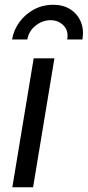

<svg xmlns="http://www.w3.org/2000/svg" viewBox="-20 -793 371 813"><path d="M32.2 0 122.6 -545.9H210.4L120.1 0ZM204.6 -772.9Q247.6 -772.9 278.1 -753.4Q308.6 -733.9 322.3 -700.4Q335.9 -667 329.1 -626H264.6Q271 -662.1 249.3 -684.8Q227.5 -707.5 193.8 -707.5Q160.2 -707.5 131.1 -684.8Q102.1 -662.1 95.7 -626H31.2Q38.1 -667 63 -700.4Q87.9 -733.9 124.8 -753.4Q161.6 -772.9 204.6 -772.9Z"/></svg>

Font: Adwaita Sans
Style: Italic
Weight: 400
Italic angle: -9.39999°
Designer: Rasmus Andersson
Foundry: rsms
Version: Version 4.001;git-9221beed3